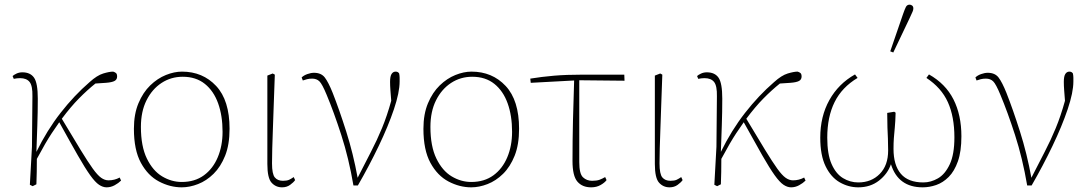

<svg xmlns="http://www.w3.org/2000/svg" viewBox="-20 -790 4681 823"><path d="M120 8 108 2 117 -161 119 -377Q120 -422 107 -438.5Q94 -455 66 -455Q53 -455 39 -452L34 -464Q39 -469 50.5 -474.5Q62 -480 76 -480Q110 -480 126 -457Q142 -434 142 -367Q142 -310 140 -253Q138 -196 136 -139Q181 -231 239.5 -306Q298 -381 364 -438Q396 -467 422.5 -475Q449 -483 465 -483Q472 -481 477 -477Q482 -473 482 -462Q482 -449 471 -443Q460 -437 434 -435L389 -432Q354 -404 318.5 -368Q283 -332 245 -281Q294 -199 325.5 -147.5Q357 -96 377.5 -67.5Q398 -39 413.5 -28Q429 -17 445 -17Q471 -17 493 -29L499 -16Q488 -5 471.5 4Q455 13 437 13Q421 13 404.5 2Q388 -9 366.5 -39Q345 -69 313.5 -124Q282 -179 234 -266Q215 -239 201.5 -218.5Q188 -198 173.5 -173Q159 -148 138 -109Q138 -81 137.5 -53Q137 -25 136 0Z M759 13Q709 13 661.5 -12Q614 -37 584 -92Q554 -147 554 -238Q554 -301 573.5 -347.5Q593 -394 624 -424Q655 -454 691 -468.5Q727 -483 760 -483Q849 -483 906.5 -421.5Q964 -360 964 -238Q964 -170 945 -122.5Q926 -75 895.5 -45Q865 -15 829 -1Q793 13 759 13ZM759 -10Q815 -10 854 -38.5Q893 -67 913.5 -116Q934 -165 934 -225Q934 -294 915 -347Q896 -400 858 -430.5Q820 -461 763 -461Q713 -461 672.5 -434.5Q632 -408 608 -360Q584 -312 584 -246Q584 -163 609.5 -110.5Q635 -58 675 -34Q715 -10 759 -10Z M1189 13Q1162 13 1144 -7Q1126 -27 1126 -87V-466L1149 -475L1158 -470Q1155 -389 1153 -330.5Q1151 -272 1149.5 -229.5Q1148 -187 1147 -154Q1146 -121 1146 -90Q1146 -44 1158 -29.5Q1170 -15 1193 -15Q1210 -15 1219.5 -19.5Q1229 -24 1239 -31L1245 -18Q1238 -8 1223.5 2.5Q1209 13 1189 13Z M1495 5Q1475 -112 1443 -211Q1411 -310 1380 -384Q1361 -430 1349 -441.5Q1337 -453 1318 -453Q1306 -453 1296 -450.5Q1286 -448 1278 -445L1273 -458Q1282 -467 1297.5 -472.5Q1313 -478 1326 -478Q1357 -478 1372.5 -457.5Q1388 -437 1406 -392Q1434 -321 1464 -226.5Q1494 -132 1513 -28Q1544 -89 1570 -139Q1596 -189 1617.5 -241Q1639 -293 1657 -358Q1655 -383 1653.5 -403Q1652 -423 1652 -439Q1652 -463 1658.5 -473Q1665 -483 1676 -483Q1686 -483 1691 -475Q1693 -465 1693 -456.5Q1693 -448 1693 -441Q1693 -394 1668.5 -321.5Q1644 -249 1603.5 -164.5Q1563 -80 1514 5Z M2000 13Q1950 13 1902.5 -12Q1855 -37 1825 -92Q1795 -147 1795 -238Q1795 -301 1814.5 -347.5Q1834 -394 1865 -424Q1896 -454 1932 -468.5Q1968 -483 2001 -483Q2090 -483 2147.5 -421.5Q2205 -360 2205 -238Q2205 -170 2186 -122.5Q2167 -75 2136.5 -45Q2106 -15 2070 -1Q2034 13 2000 13ZM2000 -10Q2056 -10 2095 -38.5Q2134 -67 2154.5 -116Q2175 -165 2175 -225Q2175 -294 2156 -347Q2137 -400 2099 -430.5Q2061 -461 2004 -461Q1954 -461 1913.5 -434.5Q1873 -408 1849 -360Q1825 -312 1825 -246Q1825 -163 1850.5 -110.5Q1876 -58 1916 -34Q1956 -10 2000 -10Z M2255 -435 2253 -453Q2302 -461 2354.5 -465.5Q2407 -470 2477 -470H2656L2657 -444L2463 -446V-95Q2463 -45 2479 -30Q2495 -15 2518 -15Q2538 -15 2550 -19.5Q2562 -24 2574 -31L2580 -18Q2572 -7 2554.5 3Q2537 13 2514 13Q2476 13 2455 -11.5Q2434 -36 2434 -100Q2434 -186 2436 -273Q2438 -360 2441 -445Z M2850 13Q2823 13 2805 -7Q2787 -27 2787 -87V-466L2810 -475L2819 -470Q2816 -389 2814 -330.5Q2812 -272 2810.5 -229.5Q2809 -187 2808 -154Q2807 -121 2807 -90Q2807 -44 2819 -29.5Q2831 -15 2854 -15Q2871 -15 2880.5 -19.5Q2890 -24 2900 -31L2906 -18Q2899 -8 2884.5 2.5Q2870 13 2850 13Z M3054 8 3042 2 3051 -161 3053 -377Q3054 -422 3041 -438.5Q3028 -455 3000 -455Q2987 -455 2973 -452L2968 -464Q2973 -469 2984.5 -474.5Q2996 -480 3010 -480Q3044 -480 3060 -457Q3076 -434 3076 -367Q3076 -310 3074 -253Q3072 -196 3070 -139Q3115 -231 3173.5 -306Q3232 -381 3298 -438Q3330 -467 3356.5 -475Q3383 -483 3399 -483Q3406 -481 3411 -477Q3416 -473 3416 -462Q3416 -449 3405 -443Q3394 -437 3368 -435L3323 -432Q3288 -404 3252.5 -368Q3217 -332 3179 -281Q3228 -199 3259.5 -147.5Q3291 -96 3311.5 -67.5Q3332 -39 3347.5 -28Q3363 -17 3379 -17Q3405 -17 3427 -29L3433 -16Q3422 -5 3405.5 4Q3389 13 3371 13Q3355 13 3338.5 2Q3322 -9 3300.5 -39Q3279 -69 3247.5 -124Q3216 -179 3168 -266Q3149 -239 3135.5 -218.5Q3122 -198 3107.5 -173Q3093 -148 3072 -109Q3072 -81 3071.5 -53Q3071 -25 3070 0Z M3659 13Q3617 13 3579.5 -8.5Q3542 -30 3519 -77Q3496 -124 3496 -200Q3496 -291 3535 -361Q3574 -431 3645 -471L3656 -456Q3589 -416 3557.5 -352.5Q3526 -289 3526 -200Q3526 -129 3544.5 -87Q3563 -45 3593.5 -26.5Q3624 -8 3659 -8Q3715 -8 3751 -44.5Q3787 -81 3787 -145Q3787 -174 3786 -196Q3785 -218 3784 -243Q3783 -268 3783 -306L3813 -311L3819 -307Q3818 -268 3815.5 -243Q3813 -218 3811.5 -198Q3810 -178 3810 -152Q3810 -82 3841.5 -45Q3873 -8 3938 -8Q3970 -8 4000.5 -25.5Q4031 -43 4051 -85.5Q4071 -128 4071 -201Q4071 -290 4043 -352Q4015 -414 3951 -456L3962 -471Q4033 -431 4067 -364Q4101 -297 4101 -206Q4101 -141 4086 -98.5Q4071 -56 4046.5 -31.5Q4022 -7 3993 3Q3964 13 3935 13Q3830 13 3799 -86Q3785 -45 3748 -16Q3711 13 3659 13ZM3796 -570 3851 -730Q3858 -750 3863 -760Q3868 -770 3879 -770Q3885 -770 3890 -766Q3895 -762 3895 -754Q3895 -747 3891.5 -739.5Q3888 -732 3879 -712L3809 -565Z M4383 5Q4363 -112 4331 -211Q4299 -310 4268 -384Q4249 -430 4237 -441.5Q4225 -453 4206 -453Q4194 -453 4184 -450.5Q4174 -448 4166 -445L4161 -458Q4170 -467 4185.5 -472.5Q4201 -478 4214 -478Q4245 -478 4260.5 -457.5Q4276 -437 4294 -392Q4322 -321 4352 -226.5Q4382 -132 4401 -28Q4432 -89 4458 -139Q4484 -189 4505.5 -241Q4527 -293 4545 -358Q4543 -383 4541.5 -403Q4540 -423 4540 -439Q4540 -463 4546.5 -473Q4553 -483 4564 -483Q4574 -483 4579 -475Q4581 -465 4581 -456.5Q4581 -448 4581 -441Q4581 -394 4556.5 -321.5Q4532 -249 4491.5 -164.5Q4451 -80 4402 5Z"/></svg>

Font: Source Serif 4 ExtraLight
Style: Regular
Weight: 200
Designer: Frank Grießhammer
Foundry: Adobe
Version: Version 4.005;hotconv 1.1.0;makeotfexe 2.6.0